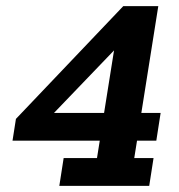

<svg xmlns="http://www.w3.org/2000/svg" viewBox="-20 -603 580 623"><path d="M172.5 0 186.5 -90H294.7L303.7 -146.5H20.6L31.7 -217.2L379.9 -583H493.6L438.6 -236.5H501.2L487.2 -146.5H424.6L415.6 -90H478.2L464.2 0ZM124.6 -204.7 98 -236.5H317.7L357.4 -485.7L397.1 -488.5Z"/></svg>

Font: Rokkitt SemiBold
Style: Italic
Weight: 600
Italic angle: -9°
Designer: Vernon Adams
Foundry: Vernon Adams
Version: Version 3.103